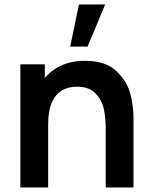

<svg xmlns="http://www.w3.org/2000/svg" viewBox="-20 -822 666 842"><path d="M326.2 -802.5 287.8 -617.5H364.1L441.2 -802.5ZM443.5 0V-260.2Q443.5 -307 435 -345.3Q426.6 -383.7 398.5 -412.8Q370.5 -441.8 317.3 -441.8Q282.7 -441.8 254.8 -427.2Q227 -412.7 209.1 -376Q191.2 -339.3 191.2 -277.5L119.7 -308.2Q119.7 -377.9 146.7 -434Q173.7 -490.2 226.3 -522.8Q279 -555.3 353.2 -555.3Q443.7 -555.3 490.8 -509.8Q538 -464.2 551.8 -409.5Q565.5 -354.8 565.5 -301.5V0ZM69.2 0V-540H176.5V-372.5H191.2V0Z"/></svg>

Font: Hauora
Style: Regular
Weight: 400
Designer: Wayne Shih
Foundry: WCYS
Version: Version 1.001